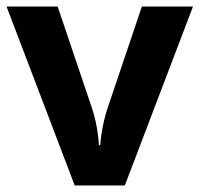

<svg xmlns="http://www.w3.org/2000/svg" viewBox="-20 -566 609 586"><path d="M208 0 0 -546H156L261 -235Q267 -217 271.5 -197Q276 -177 278.5 -158Q281 -139 282 -123H286Q287 -140 290 -159Q293 -178 297.5 -197.5Q302 -217 308 -235L413 -546H569L361 0Z"/></svg>

Font: Noto Sans Thai
Style: Bold
Weight: 700
Designer: Monotype Design Team
Foundry: Monotype Imaging Inc.
Version: Version 2.001